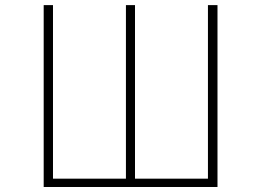

<svg xmlns="http://www.w3.org/2000/svg" viewBox="-20 -746 1040 766"><path d="M154.3 0V-725.6H191.4V-33.2H482.4V-725.6H518.6V-33.2H809.6V-725.6H847.7V0Z"/></svg>

Font: GenEi Gothic M ExtraLight
Style: Regular
Weight: 200
Designer: o_tamon (Modified); [Source Han Sans]
Ryoko NISHIZUKA  (kana & ideographs); Paul D. Hunt (Latin, Greek & Cyrillic); Wenl
Version: Version 1.1a;Original Version 1.004